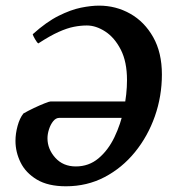

<svg xmlns="http://www.w3.org/2000/svg" viewBox="-20 -650 613 685"><path d="M557.6 -384.3Q557.6 -306.6 532.5 -235.1Q507.3 -163.6 461.4 -107.2Q415.5 -50.8 353 -18.1Q290.5 14.6 215.3 14.6Q151.4 14.6 111.6 -9.3Q71.8 -33.2 53.5 -70.3Q35.2 -107.4 35.2 -147.5Q35.2 -172.9 42.7 -200.7Q50.3 -228.5 63.5 -245.1Q79.6 -254.4 100.6 -264.4Q121.6 -274.4 138.9 -281.2Q156.2 -288.1 160.6 -288.1H450.7L442.4 -229.5H191.9Q179.2 -229.5 169.7 -217.5Q160.2 -205.6 154.8 -188.7Q149.4 -171.9 149.4 -156.7Q149.4 -118.2 177.2 -87.2Q205.1 -56.2 250.5 -56.2Q296.9 -56.2 331.3 -85Q365.7 -113.8 388.2 -160.4Q410.6 -207 421.9 -260.7Q433.1 -314.5 433.1 -364.3Q433.1 -429.7 410.9 -472.9Q388.7 -516.1 355.5 -537.6Q322.3 -559.1 290 -559.1Q267.6 -559.1 243.7 -554.4Q219.7 -549.8 189.2 -536.1Q158.7 -522.5 116.7 -495.1Q112.3 -497.6 105 -510.3Q97.7 -522.9 96.7 -527.8Q145.5 -571.8 189 -593.5Q232.4 -615.2 268.8 -622.6Q305.2 -629.9 333.5 -629.9Q393.6 -629.9 444.6 -601.1Q495.6 -572.3 526.6 -517.3Q557.6 -462.4 557.6 -384.3Z"/></svg>

Font: Gentium Plus
Style: Bold Italic
Weight: 700
Italic angle: -8°
Designer: Victor Gaultney, Annie Olsen, Iska Routamaa, Becca Hirsbrunner
Foundry: SIL International
Version: Version 6.101